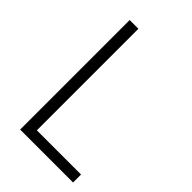

<svg xmlns="http://www.w3.org/2000/svg" viewBox="-214 -799 885 885"><g transform="rotate(45 228.5 -357.0)"><path d="M91 0V-714H148V-52H436V0Z"/></g></svg>

Font: Noto Sans Sinhala SemiCondensed Light
Style: Regular
Weight: 300
Width: 4
Designer: Jelle Bosma - Monotype Design Team
Foundry: Monotype Imaging Inc.
Version: Version 2.006; ttfautohint (v1.8.4.7-5d5b)